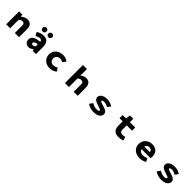

<svg xmlns="http://www.w3.org/2000/svg" viewBox="791 -3414 6023 6023"><g transform="rotate(45 3803.0 -402.0)"><path d="M220 -572H362L376 -498H380Q428 -538 479 -561Q530 -584 591 -584Q691 -584 741 -523.5Q791 -463 791 -352V0H604V-330Q604 -386 581 -408.5Q558 -431 515 -431Q483 -431 455.5 -418.5Q428 -406 396 -380V0H220Z M1047 -159Q1047 -249 1122.5 -299.5Q1198 -350 1363 -368Q1360 -405 1339.5 -423Q1319 -441 1277 -441Q1244 -441 1208.5 -428.5Q1173 -416 1128 -391L1066 -508Q1188 -583 1311 -583Q1386 -583 1436 -555Q1541 -498 1541 -323V0H1396L1384 -57H1379Q1298 14 1216 14Q1141 14 1094 -34.5Q1047 -83 1047 -159ZM1363 -169V-260Q1216 -242 1216 -173Q1216 -149 1232 -136.5Q1248 -124 1277 -124Q1303 -124 1323 -135Q1343 -146 1363 -169ZM1106 -733Q1106 -769 1130 -793.5Q1154 -818 1191 -818Q1229 -818 1252.5 -794Q1276 -770 1276 -733Q1276 -697 1252.5 -672.5Q1229 -648 1191 -648Q1155 -648 1130.5 -672.5Q1106 -697 1106 -733ZM1359 -733Q1359 -769 1383 -793.5Q1407 -818 1444 -818Q1482 -818 1506 -793.5Q1530 -769 1530 -733Q1530 -697 1506 -672.5Q1482 -648 1444 -648Q1408 -648 1383.5 -672.5Q1359 -697 1359 -733Z M1993 -24Q1919 -60 1877.5 -127Q1836 -194 1836 -286Q1836 -377 1880.5 -444.5Q1925 -512 2001 -548Q2077 -584 2168 -584Q2235 -584 2290 -564Q2345 -544 2382 -508L2300 -398Q2271 -420 2241.5 -429Q2212 -438 2178 -438Q2108 -438 2063.5 -396.5Q2019 -355 2019 -286Q2019 -217 2061.5 -175.5Q2104 -134 2173 -134Q2213 -134 2249 -148Q2285 -162 2320 -186L2392 -72Q2343 -30 2280 -9Q2217 12 2155 12Q2065 12 1993 -24Z M2826 -800H3003V-607L2995 -506Q3089 -584 3200 -584Q3293 -584 3342.5 -524.5Q3392 -465 3392 -352V0H3214V-330Q3214 -389 3190 -410Q3166 -431 3125 -431Q3061 -431 3003 -380V0H2826Z M3820 -74 3899 -184Q3953 -152 4002.5 -135Q4052 -118 4104 -118Q4160 -118 4183 -131Q4207 -143 4207 -162Q4207 -184 4171.5 -199.5Q4136 -215 4058 -237Q4009 -251 3962 -273Q3912 -295 3883 -328Q3854 -361 3854 -405Q3854 -459 3887 -499Q3921 -539 3981 -561.5Q4041 -584 4122 -584Q4254 -584 4372 -507L4292 -400Q4200 -454 4127 -454Q4077 -454 4054.5 -444.5Q4032 -435 4032 -413Q4032 -393 4060.5 -380.5Q4089 -368 4150 -351Q4155 -350 4161.5 -348Q4168 -346 4175 -344Q4226 -331 4277 -309Q4328 -287 4356 -253.5Q4384 -220 4384 -172Q4384 -120 4352 -79Q4318 -36 4254 -12Q4190 12 4099 12Q4026 12 3950.5 -12Q3875 -36 3820 -74Z M5060 -20Q4956 -80 4956 -241V-432H4815V-566L4965 -572L4988 -723H5135V-572H5372V-432H5135V-243Q5135 -181 5163.5 -154Q5192 -127 5252 -127Q5279 -127 5303 -132Q5327 -137 5362 -147L5395 -18Q5338 -3 5296.5 4.5Q5255 12 5206 12Q5114 12 5060 -20Z M5974 -24Q5898 -60 5855.5 -127Q5813 -194 5813 -286Q5813 -376 5855.5 -444Q5898 -512 5969 -548Q6040 -584 6121 -584Q6208 -584 6271.5 -549.5Q6335 -515 6368 -453Q6401 -391 6401 -310Q6401 -273 6393 -233H5995Q6004 -179 6049.5 -151.5Q6095 -124 6165 -124Q6239 -124 6320 -162L6378 -52Q6329 -20 6265.5 -4Q6202 12 6140 12Q6048 12 5974 -24ZM6124 -450Q6074 -450 6039 -425Q6004 -400 5994 -351H6239Q6239 -396 6210.5 -423Q6182 -450 6124 -450Z M6820 -74 6899 -184Q6953 -152 7002.5 -135Q7052 -118 7104 -118Q7160 -118 7183 -131Q7207 -143 7207 -162Q7207 -184 7171.5 -199.5Q7136 -215 7058 -237Q7009 -251 6962 -273Q6912 -295 6883 -328Q6854 -361 6854 -405Q6854 -459 6887 -499Q6921 -539 6981 -561.5Q7041 -584 7122 -584Q7254 -584 7372 -507L7292 -400Q7200 -454 7127 -454Q7077 -454 7054.5 -444.5Q7032 -435 7032 -413Q7032 -393 7060.5 -380.5Q7089 -368 7150 -351Q7155 -350 7161.5 -348Q7168 -346 7175 -344Q7226 -331 7277 -309Q7328 -287 7356 -253.5Q7384 -220 7384 -172Q7384 -120 7352 -79Q7318 -36 7254 -12Q7190 12 7099 12Q7026 12 6950.5 -12Q6875 -36 6820 -74Z"/></g></svg>

Font: Merged Yaku Han JP Black
Style: Regular
Weight: 900
Designer: Ryoko NISHIZUKA 西塚涼子 (kana, bopomofo & ideographs); Paul D. Hunt (Latin, Greek & Cyrillic); Sandoll Communications 산돌커뮤니
Foundry: Adobe
Version: Version 2.004